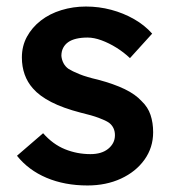

<svg xmlns="http://www.w3.org/2000/svg" viewBox="-20 -558 525 588"><path d="M32 -81 112 -150Q142 -116 179 -101Q216 -86 257 -86Q274 -86 287.5 -90Q301 -94 311 -102Q321 -110 326.5 -120.5Q332 -131 332 -144Q332 -168 314 -182Q304 -189 282.5 -197Q261 -205 227 -213Q173 -227 137 -245.5Q101 -264 81 -287Q64 -306 55.5 -330Q47 -354 47 -382Q47 -417 62.5 -445.5Q78 -474 105 -495Q132 -516 168 -527Q204 -538 243 -538Q283 -538 320.5 -528Q358 -518 390.5 -499.5Q423 -481 446 -455L378 -380Q359 -398 336.5 -412Q314 -426 291 -434.5Q268 -443 248 -443Q229 -443 214 -439.5Q199 -436 189 -429Q179 -422 173.5 -411.5Q168 -401 168 -387Q169 -375 174.5 -364.5Q180 -354 190 -347Q201 -340 223 -331Q245 -322 280 -314Q329 -301 362 -285Q395 -269 414 -248Q433 -230 441 -206Q449 -182 449 -153Q449 -106 422.5 -69Q396 -32 350.5 -11Q305 10 248 10Q178 10 122.5 -13.5Q67 -37 32 -81Z"/></svg>

Font: Mach Medium
Style: Regular
Weight: 500
Version: Version 1.002